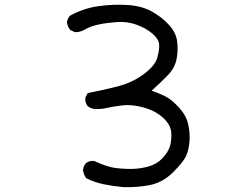

<svg xmlns="http://www.w3.org/2000/svg" viewBox="-20 -767 1040 803"><path d="M495.1 15.6Q454.1 11.7 415 3.9Q376 -3.9 340.8 -21.5Q329.1 -37.1 327.1 -56.6Q329.1 -72.3 338.9 -84Q352.5 -95.7 374 -93.8Q424.8 -70.3 457 -65.4Q489.3 -60.5 526.4 -60.5Q563.5 -60.5 599.6 -70.3Q635.7 -80.1 659.2 -105Q682.6 -129.9 690.4 -154.3Q698.2 -178.7 696.3 -211.9Q694.3 -245.1 662.1 -274.4Q629.9 -303.7 581.1 -317.4Q532.2 -331.1 491.2 -326.2Q450.2 -321.3 425.8 -315.4Q401.4 -309.6 374 -311.5Q358.4 -313.5 346.7 -323.2Q335 -336.9 336.9 -358.4L346.7 -377.9Q409.2 -389.6 470.7 -405.3Q532.2 -420.9 580.1 -456.1Q627.9 -491.2 637.7 -525.4Q647.5 -559.6 645.5 -582Q643.6 -604.5 616.2 -627.4Q588.9 -650.4 549.8 -664.1Q510.7 -677.7 469.7 -674.8Q428.7 -671.9 394.5 -665Q360.4 -658.2 336.9 -644.5Q313.5 -630.9 292 -632.8L272.5 -642.6Q262.7 -656.2 259.8 -673.8Q262.7 -689.5 272.5 -701.2Q329.1 -732.4 391.6 -741.2Q454.1 -750 513.7 -746.1Q573.2 -742.2 615.2 -718.8Q657.2 -695.3 686.5 -663.1Q715.8 -630.9 720.7 -595.2Q725.6 -559.6 718.8 -521.5Q711.9 -483.4 682.6 -453.1Q653.3 -422.9 614.3 -387.7Q643.6 -377.9 670.9 -364.3Q698.2 -350.6 728.5 -317.4Q758.8 -284.2 767.1 -247.1Q775.4 -210 772.5 -174.8Q769.5 -139.6 758.3 -114.7Q747.1 -89.8 704.1 -46.9Q661.1 -3.9 607.4 6.8Q553.7 17.6 495.1 15.6Z"/></svg>

Font: JasonHandwriting2
Style: Regular
Weight: 400
Version: Version 1.05.10